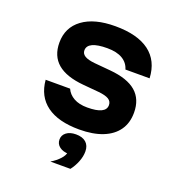

<svg xmlns="http://www.w3.org/2000/svg" viewBox="-155 -761 1061 1145"><g transform="rotate(20 375.0 -188.5)"><path d="M254.9 -191.4Q269.1 -158.8 303.1 -139.7Q337.1 -120.7 388.5 -120.7Q447.3 -120.7 476.7 -135Q506.2 -149.3 506.2 -177.9Q506.2 -201.7 485.8 -214.3Q465.5 -226.8 421.9 -231.1L321 -240.1Q210.6 -249.9 155.6 -296.6Q100.7 -343.3 100.7 -428.2Q100.7 -524.2 174.9 -579Q249.1 -633.8 382 -633.8Q522.6 -633.8 598.2 -577.5Q673.8 -521.1 679.3 -411.4H525.8Q514.5 -450.8 478.3 -472.5Q442.1 -494.2 381.5 -494.2Q319.4 -494.2 288.1 -479.5Q256.7 -464.8 256.7 -435.4Q256.7 -413.9 277.1 -401.3Q297.4 -388.8 341 -384.5L441.9 -375.5Q553.3 -365.7 607.8 -319Q662.2 -272.3 662.2 -186.6Q662.2 -121.4 630 -75.6Q597.8 -29.7 536.6 -5.4Q475.4 19 387.9 19Q255.1 19 181.7 -34.8Q108.4 -88.5 99.7 -191.4ZM381.7 177.4Q344.1 177.4 321.5 160.2Q298.9 143 298.9 115Q298.9 87 321.5 69.8Q344.1 52.6 381.7 52.6Q419.4 52.6 442 69.8Q464.6 87 464.6 115Q464.6 143 442 160.2Q419.4 177.4 381.7 177.4ZM292.9 257.4Q326.7 237.1 348.3 213.1Q369.9 189.1 371.3 169.4L381.7 52.6Q423.4 52.6 446 72.8Q468.6 93 468.6 130Q468.6 162 454.9 196.3Q441.1 230.7 420.1 257.4Z"/></g></svg>

Font: Martian Mono SemiExpanded
Style: Regular
Weight: 400
Width: 6
Monospace: yes
Designer: Roman Shamin
Foundry: Evil Martians
Version: Version 1.000